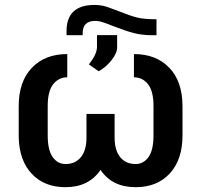

<svg xmlns="http://www.w3.org/2000/svg" viewBox="-20 -756 823 786"><path d="M528.3 -534.7Q619.1 -534.7 672.9 -478.8Q726.6 -422.9 727.1 -323.2V-202.1Q727.1 -102.5 675.3 -46.1Q623.5 10.3 535.2 10.3Q439 10.3 391.6 -60.5Q343.3 10.3 248.5 10.3Q161.6 10.3 110.1 -44.4Q58.6 -99.1 56.6 -195.3V-321.8Q56.6 -421.9 110.4 -478.3Q164.1 -534.7 255.4 -534.7V-439.5Q219.7 -439.5 197.5 -410.9Q175.3 -382.3 175.3 -321.8V-202.1Q175.3 -141.6 195.6 -113Q215.8 -84.5 248.5 -84.5Q287.6 -84.5 310.5 -111.8Q333.5 -139.2 334 -190.9V-289.6H449.2V-190.9Q449.7 -139.2 472.7 -111.8Q495.6 -84.5 535.2 -84.5Q567.4 -84.5 587.9 -113Q608.4 -141.6 608.4 -202.1V-321.8Q608.4 -382.3 586.2 -410.9Q564 -439.5 528.3 -439.5ZM620.6 -677.2V-611.8H603Q562.5 -611.8 528.8 -620.4Q495.1 -628.9 448 -647.5Q400.9 -666 390.1 -668.2Q379.4 -670.4 369.1 -670.4Q318.4 -670.4 318.4 -619.6V-611.8H252.4V-628.4Q252.4 -735.8 367.2 -735.8Q385.3 -735.8 402.3 -732.2Q419.4 -728.5 467.5 -709.5Q515.6 -690.4 543 -683.8Q570.3 -677.2 620.6 -677.2ZM343.8 -492.2Q375.5 -532.2 377 -561.5V-612.3H459.5V-562Q459.5 -538.1 436 -508.8Q412.6 -479.5 383.8 -464.4Z"/></svg>

Font: Roboto-o Medium
Style: Regular
Weight: 500
Designer: Google
Version: Version 2.134; 2016; ttfautohint (v1.6)